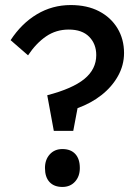

<svg xmlns="http://www.w3.org/2000/svg" viewBox="-20 -729 551 760"><path d="M193 -211 167 -352Q267 -378 314 -416.5Q361 -455 361 -511Q361 -555 333 -583.5Q305 -612 252 -612Q202 -612 162.5 -585Q123 -558 91 -510L22 -570Q65 -636 126 -672.5Q187 -709 260 -709Q325 -709 372 -684.5Q419 -660 445 -617Q471 -574 471 -519Q471 -471 447 -428Q423 -385 381.5 -352.5Q340 -320 287 -301L270 -211ZM158 -64Q158 -97 177 -118Q196 -139 227 -139Q260 -139 278 -119.5Q296 -100 296 -64Q296 -31 277 -10Q258 11 227 11Q194 11 176 -8.5Q158 -28 158 -64Z"/></svg>

Font: Readex Pro
Style: Regular
Weight: 400
Designer: Bonnie Shaver-Troup, Thomas Jockin
Foundry: Lexend
Version: Version 1.204; ttfautohint (v1.8.4.7-5d5b)